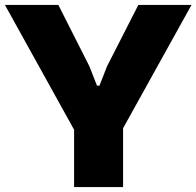

<svg xmlns="http://www.w3.org/2000/svg" viewBox="-30 -760 798 780"><path d="M271 -233 -10 -740H207L333 -491L364 -412H374L405 -491L532 -740H748L470 -239V0H271Z"/></svg>

Font: Encode Sans Normal
Style: ExtraBold
Weight: 800
Designer: Pablo Impallari, Andres Torresi
Foundry: Pablo Impallari, Andres Torresi
Version: Version 1.000; ttfautohint (v1.00) -l 8 -r 50 -G 200 -x 14 -